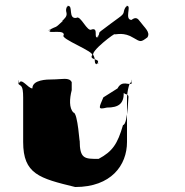

<svg xmlns="http://www.w3.org/2000/svg" viewBox="-20 -832 742 771"><path d="M542 -746C534 -757 526 -766 508 -752C479 -753 508 -809 491 -808C472 -794 506 -822 488 -808C468 -782 489 -783 456 -760C437 -746 412 -728 394 -714C366 -694 388 -704 370 -682C351 -668 391 -696 373 -682C354 -677 377 -721 349 -714C330 -700 304 -774 286 -760C253 -756 274 -809 254 -808C235 -794 269 -822 251 -808C234 -782 263 -780 234 -752C215 -738 246 -758 228 -744C199 -716 209 -729 178 -712C158 -700 197 -722 179 -708C174 -696 240 -715 236 -691C217 -677 367 -623 349 -609C339 -589 388 -598 370 -576C351 -562 391 -590 373 -576C354 -571 366 -589 356 -609C337 -623 448 -705 440 -694C447 -693 478 -704 516 -680C545 -663 545 -662 572 -682C585 -703 561 -720 542 -746ZM190 -513C168 -513 110 -512 110 -477C92 -477 66 -523 56 -497C56 -497 54 -530 54 -495C63 -485 73 -493 73 -440V-262C73 -133 138 -116 282 -81C426 -81 490 -168 490 -262V-440C490 -458 501 -520 510 -495C510 -495 508 -532 508 -497C498 -488 470 -512 452 -477L395 -441C377 -398 371 -391 409 -400C457 -400 477 -416 477 -459C486 -449 496 -458 496 -440C496 -475 495 -330 474 -330C452 -254 432 -224 376 -194C320 -194 300 -193 300 -269C300 -244 293 -380 275 -380C257 -398 259 -435 268 -470V-502C258 -523 229 -513 190 -513Z"/></svg>

Font: Hussar Przerywany
Style: Regular
Weight: 400
Foundry: Cannot Into Space Fonts
Version: Version 0.982